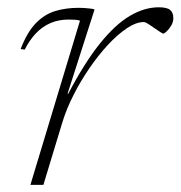

<svg xmlns="http://www.w3.org/2000/svg" viewBox="-20 -520 508 540"><path d="M205 -462Q199 -464 190.2 -464.5Q181.5 -465 173 -465Q145 -465 122.2 -455.2Q99.5 -445.5 81.5 -426.8Q63.5 -408 49.5 -380.5L38 -382Q56.5 -430 81 -455Q105.5 -480 135.5 -489Q165.5 -498 201 -498Q208.5 -498 217 -497.5Q225.5 -497 233.5 -496Q241.5 -495 246 -493.5L170 -256.5H172Q218 -344 261.2 -397.8Q304.5 -451.5 345.5 -475.5Q386.5 -499.5 426.5 -499.5Q450 -499.5 458.8 -491.8Q467.5 -484 467.5 -469Q467.5 -458 461.5 -448Q455.5 -438 448.8 -431.8Q442 -425.5 439 -425.5Q437 -425.5 429.8 -430.5Q422.5 -435.5 413.5 -441.5Q405 -447.5 396.8 -452.8Q388.5 -458 384.5 -458Q363 -458 336.8 -440.5Q310.5 -423 283.2 -393.5Q256 -364 231 -327.5Q206 -291 186.5 -252.2Q167 -213.5 156 -178L102 0H65.5Z"/></svg>

Font: Newsreader 9pt ExtraLight
Style: Italic
Weight: 250
Italic angle: -17°
Designer: Hugues Gentile
Foundry: Production Type
Version: Version 1.003